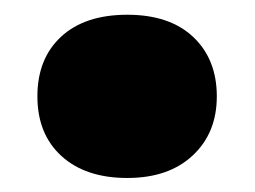

<svg xmlns="http://www.w3.org/2000/svg" viewBox="-20 -414 354 267"><path d="M157 -166.5Q99 -166.5 65.5 -197Q32 -227.5 32 -280Q32 -332.5 65 -363Q98 -393.5 157 -393.5Q216 -393.5 248.8 -362.5Q281.5 -331.5 281.5 -280Q281.5 -229 248 -197.8Q214.5 -166.5 157 -166.5Z"/></svg>

Font: Encode Sans SC SemiExpanded ExtraBold
Style: Regular
Weight: 800
Width: 6
Designer: Multiple Designers
Foundry: Impallari Type
Version: Version 3.002